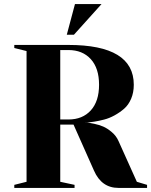

<svg xmlns="http://www.w3.org/2000/svg" viewBox="-20 -920 740 940"><path d="M440 -85 340 -310H275V-30L345 -15V0H50V-15L110 -30V-670L50 -685V-700H315Q635 -700 635 -505Q635 -467 622 -436.5Q609 -406 587.5 -387.5Q566 -369 540.5 -355Q515 -341 489.5 -334.5Q464 -328 442.5 -324.5Q421 -321 408 -320H395Q400 -320 408.5 -319.5Q417 -319 441 -314Q465 -309 485 -300.5Q505 -292 527 -273.5Q549 -255 560 -230L650 -30L700 -15V0H560Q477 0 440 -85ZM275 -335H315Q384 -335 424.5 -379.5Q465 -424 465 -505Q465 -586 424.5 -630.5Q384 -675 315 -675H275ZM347 -900H477L342 -750H307Z"/></svg>

Font: Yeseva One
Style: Regular
Weight: 400
Designer: Jovanny Lemonad
Foundry: Jovanny Lemonad
Version: Version 2.000